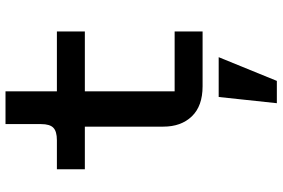

<svg xmlns="http://www.w3.org/2000/svg" viewBox="-180 -558 1001 680"><g transform="rotate(-90 320.0 -217.5)"><path d="M212 -139V-417H61V-516H164Q195 -516 208 -528.5Q221 -541 221 -572V-698H337V-516H549V-417H337V-99H549V0H355Q285 0 248.5 -38Q212 -76 212 -139ZM317 57H458L374 263H295Z"/></g></svg>

Font: Writer SemiBold
Style: Regular
Weight: 600
Monospace: yes
Designer: Mike Abbink, Paul van der Laan, Pieter van Rosmalen
Foundry: Bold Monday
Version: Version 2.001 2020